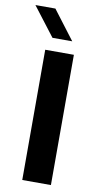

<svg xmlns="http://www.w3.org/2000/svg" viewBox="-126 -831 435 871"><g transform="rotate(10 91.5 -396.0)"><path d="M43 0V-600H175V0ZM-36 -792H56L157 -659H66Z"/></g></svg>

Font: Big Shoulders Text ExtraBold
Style: Regular
Weight: 800
Designer: Patric King
Foundry: XO Type Co
Version: Version 1.000; ttfautohint (v1.8.2)